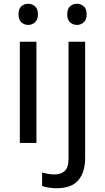

<svg xmlns="http://www.w3.org/2000/svg" viewBox="-20 -757 556 1017"><path d="M130 -737Q150 -737 165.5 -723.5Q181 -710 181 -681Q181 -653 165.5 -639Q150 -625 130 -625Q108 -625 93 -639Q78 -653 78 -681Q78 -710 93 -723.5Q108 -737 130 -737ZM173 -536V0H85V-536ZM336 -681Q336 -710 351 -723.5Q366 -737 388 -737Q408 -737 423.5 -723.5Q439 -710 439 -681Q439 -653 423.5 -639Q408 -625 388 -625Q366 -625 351 -639Q336 -653 336 -681ZM280 240Q255 240 236 236.5Q217 233 203 228V157Q218 161 234 164Q250 167 269 167Q301 167 322 149.5Q343 132 343 83V-536H431V80Q431 155 395 197.5Q359 240 280 240Z"/></svg>

Font: Noto Sans Carian
Style: Regular
Weight: 400
Designer: Monotype Design Team
Foundry: Monotype Imaging Inc.
Version: Version 2.002; ttfautohint (v1.8.4.7-5d5b)